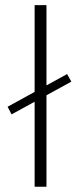

<svg xmlns="http://www.w3.org/2000/svg" viewBox="-20 -708 298 728"><path d="M234.4 -427.2 250.5 -398.4 23.9 -274.4 8.8 -303.2ZM156.2 0H111.3V-688.5H156.2Z"/></svg>

Font: Estedad-FD ExtraLight
Style: Regular
Weight: 200
Designer: Amin Abedi
Version: Version 7.3